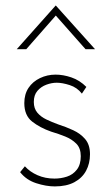

<svg xmlns="http://www.w3.org/2000/svg" viewBox="-20 -659 396 687"><path d="M176 8Q145 8 109.5 -3.5Q74 -15 52 -43L69 -64Q87 -44 114.5 -32Q142 -20 175 -20Q198 -20 219.5 -27Q241 -34 255 -52Q269 -70 269 -100Q269 -129 253 -145Q237 -161 213.5 -170.5Q190 -180 163 -188Q123 -202 95 -224Q67 -246 67 -290Q67 -322 82 -344.5Q97 -367 123 -379.5Q149 -392 179 -392Q206 -392 235.5 -382Q265 -372 289 -348L273 -324Q256 -346 229.5 -354.5Q203 -363 183 -363Q165 -363 146 -356Q127 -349 114 -334Q101 -319 101 -294Q101 -271 113.5 -256Q126 -241 146 -231.5Q166 -222 188 -214Q216 -205 242 -193Q268 -181 285 -161Q302 -141 302 -107Q302 -74 288 -48Q274 -22 246 -7Q218 8 176 8ZM286 -483 172 -612 189 -614 74 -483H40L179 -639H180L320 -483Z"/></svg>

Font: Josefin Sans ExtraLight
Style: Regular
Weight: 250
Designer: Santiago Orozco
Foundry: Typemade
Version: Version 2.000